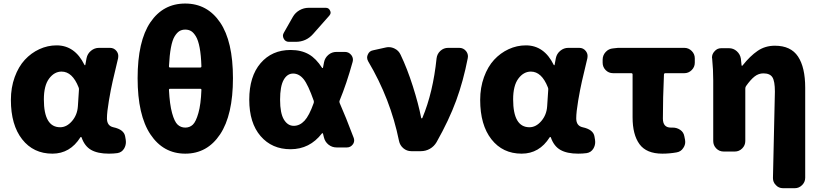

<svg xmlns="http://www.w3.org/2000/svg" viewBox="-20 -833 4523 1058"><path d="M268.6 13.7Q164.1 13.7 102.1 -65.4Q40 -144.5 40 -282.2Q40 -350.6 61 -408.2Q82 -465.8 116.7 -503.4Q151.4 -541 196.8 -562Q242.2 -583 292 -583Q392.6 -583 445.3 -475.6Q446.3 -473.6 448.2 -473.6Q450.2 -473.6 450.2 -475.6L457 -512.7Q461.9 -537.1 481.4 -553.2Q501 -569.3 525.4 -569.3H585.9Q608.4 -569.3 622.1 -551.8Q631.8 -539.1 631.8 -524.4Q631.8 -518.6 630.9 -512.7Q610.4 -426.8 600.6 -384.3Q590.8 -341.8 580.1 -278.3Q569.3 -214.8 569.3 -180.7Q569.3 -139.6 604.5 -131.8Q664.1 -119.1 669.9 -80.1L672.9 -62.5Q673.8 -56.6 673.8 -50.8Q673.8 -31.2 664.1 -14.6Q651.4 6.8 627 10.7Q605.5 13.7 580.1 13.7Q518.6 13.7 482.4 -6.8Q446.3 -27.3 429.7 -75.2Q428.7 -78.1 426.3 -78.1Q423.8 -78.1 422.9 -76.2Q366.2 13.7 268.6 13.7ZM311.5 -131.8Q347.7 -131.8 377 -166Q406.2 -200.2 409.2 -248L415 -337.9Q416 -344.7 413.1 -351.6Q378.9 -438.5 319.3 -438.5Q279.3 -438.5 250.5 -399.9Q221.7 -361.3 221.7 -285.2Q221.7 -131.8 311.5 -131.8Z M1089.8 -336.9Q1090.8 -343.8 1083 -343.8H918Q910.2 -343.8 911.1 -336.9Q915 -257.8 928.2 -210Q941.4 -162.1 959 -146Q976.6 -129.9 1001 -129.9Q1025.4 -129.9 1042.5 -146Q1059.6 -162.1 1073.2 -210Q1086.9 -257.8 1089.8 -336.9ZM911.1 -468.8Q910.2 -460.9 918 -460.9H1083Q1090.8 -460.9 1089.8 -468.8Q1087.9 -529.3 1080.1 -570.3Q1072.3 -611.3 1059.6 -632.3Q1046.9 -653.3 1033.2 -661.6Q1019.5 -669.9 1001 -669.9Q982.4 -669.9 968.8 -661.6Q955.1 -653.3 942.4 -632.8Q929.7 -612.3 921.9 -570.8Q914.1 -529.3 911.1 -468.8ZM738.3 -402.3Q738.3 -606.4 808.6 -710Q878.9 -813.5 1000.5 -813.5Q1122.1 -813.5 1192.9 -709.5Q1263.7 -605.5 1263.7 -402.3Q1263.7 -199.2 1192.9 -92.8Q1122.1 13.7 1001 13.7Q879.9 13.7 809.1 -92.3Q738.3 -198.2 738.3 -402.3Z M1708 -263.7Q1710.9 -270.5 1709 -277.3Q1677.7 -366.2 1653.3 -396.5Q1627.9 -427.7 1595.2 -427.7Q1562.5 -427.7 1543 -392.6Q1523.4 -357.4 1523.4 -283.2Q1523.4 -209 1544.4 -174.3Q1565.4 -139.6 1598.6 -139.6Q1631.8 -139.6 1658.2 -168Q1683.6 -195.3 1708 -263.7ZM1851.6 -279.3Q1848.6 -272.5 1851.6 -265.6Q1884.8 -190.4 1928.7 -74.2Q1931.6 -67.4 1931.6 -59.6Q1931.6 -47.9 1924.8 -38.1Q1912.1 -20.5 1891.6 -20.5H1835Q1809.6 -20.5 1790 -36.1Q1770.5 -51.8 1764.6 -77.1Q1761.7 -85.9 1759.8 -96.7Q1758.8 -98.6 1756.8 -99.1Q1754.9 -99.6 1753.9 -97.7Q1686.5 -10.7 1581.1 -10.7Q1478.5 -10.7 1416 -83Q1353.5 -155.3 1353.5 -283.7Q1353.5 -412.1 1416 -484.9Q1478.5 -557.6 1581.1 -557.6Q1640.6 -557.6 1682.6 -533.2Q1721.7 -510.7 1754.9 -459Q1755.9 -458 1757.8 -458Q1759.8 -458 1759.8 -460Q1762.7 -472.7 1765.6 -490.2Q1770.5 -514.6 1789.6 -530.8Q1808.6 -546.9 1834 -546.9H1880.9Q1902.3 -546.9 1916 -529.3Q1924.8 -517.6 1924.8 -503.9Q1924.8 -498 1922.9 -491.2Q1889.6 -371.1 1851.6 -279.3ZM1593.8 -740.2Q1607.4 -763.7 1630.9 -776.9Q1654.3 -790 1680.7 -790H1775.4Q1792 -790 1798.8 -774.4Q1801.8 -768.6 1801.8 -763.7Q1801.8 -754.9 1794.9 -747.1L1705.1 -645.5Q1667 -602.5 1609.4 -602.5H1572.3Q1552.7 -602.5 1543.9 -619.1Q1539.1 -627.9 1539.1 -636.2Q1539.1 -644.5 1543.9 -652.3Z M2385.7 -49.8Q2372.1 -26.4 2349.1 -13.2Q2326.2 0 2298.8 0H2246.1Q2221.7 0 2202.6 -16.1Q2183.6 -32.2 2178.7 -56.6Q2131.8 -288.1 2008.8 -495.1Q2002.9 -505.9 2002.9 -515.6Q2002.9 -524.4 2006.8 -532.2Q2014.6 -551.8 2035.2 -555.7L2105.5 -571.3Q2113.3 -573.2 2122.1 -573.2Q2138.7 -573.2 2154.3 -565.4Q2176.8 -554.7 2187.5 -531.2Q2223.6 -456.1 2254.9 -357.9Q2286.1 -259.8 2300.8 -183.6Q2301.8 -180.7 2304.2 -180.7Q2306.6 -180.7 2307.6 -183.6Q2366.2 -323.2 2385.7 -511.7Q2388.7 -536.1 2406.7 -552.7Q2424.8 -569.3 2449.2 -569.3H2510.7Q2533.2 -569.3 2547.9 -551.8Q2558.6 -538.1 2558.6 -522.5Q2558.6 -517.6 2557.6 -512.7Q2533.2 -386.7 2493.7 -278.8Q2454.1 -170.9 2385.7 -49.8Z M2854.5 13.7Q2750 13.7 2688 -65.4Q2626 -144.5 2626 -282.2Q2626 -350.6 2647 -408.2Q2668 -465.8 2702.6 -503.4Q2737.3 -541 2782.7 -562Q2828.1 -583 2877.9 -583Q2978.5 -583 3031.2 -475.6Q3032.2 -473.6 3034.2 -473.6Q3036.1 -473.6 3036.1 -475.6L3043 -512.7Q3047.9 -537.1 3067.4 -553.2Q3086.9 -569.3 3111.3 -569.3H3171.9Q3194.3 -569.3 3208 -551.8Q3217.8 -539.1 3217.8 -524.4Q3217.8 -518.6 3216.8 -512.7Q3196.3 -426.8 3186.5 -384.3Q3176.8 -341.8 3166 -278.3Q3155.3 -214.8 3155.3 -180.7Q3155.3 -139.6 3190.4 -131.8Q3250 -119.1 3255.9 -80.1L3258.8 -62.5Q3259.8 -56.6 3259.8 -50.8Q3259.8 -31.2 3250 -14.6Q3237.3 6.8 3212.9 10.7Q3191.4 13.7 3166 13.7Q3104.5 13.7 3068.4 -6.8Q3032.2 -27.3 3015.6 -75.2Q3014.6 -78.1 3012.2 -78.1Q3009.8 -78.1 3008.8 -76.2Q2952.1 13.7 2854.5 13.7ZM2897.5 -131.8Q2933.6 -131.8 2962.9 -166Q2992.2 -200.2 2995.1 -248L3001 -337.9Q3002 -344.7 2999 -351.6Q2964.8 -438.5 2905.3 -438.5Q2865.2 -438.5 2836.4 -399.9Q2807.6 -361.3 2807.6 -285.2Q2807.6 -131.8 2897.5 -131.8Z M3629.9 13.7Q3542 13.7 3503.9 -38.6Q3465.8 -90.8 3465.8 -186.5V-422.9Q3465.8 -429.7 3458 -429.7H3358.4Q3334 -429.7 3317.4 -446.8Q3300.8 -463.9 3300.8 -487.3V-503.9Q3300.8 -528.3 3317.4 -546.4Q3334 -564.5 3358.4 -566.4L3385.7 -569.3H3751Q3774.4 -569.3 3791.5 -552.2Q3808.6 -535.2 3808.6 -511.7V-487.3Q3808.6 -463.9 3791.5 -446.8Q3774.4 -429.7 3751 -429.7H3646.5Q3639.6 -429.7 3638.7 -422.9Q3632.8 -293 3632.8 -179.7Q3632.8 -129.9 3676.8 -129.9Q3680.7 -129.9 3684.6 -129.9Q3685.5 -129.9 3687.5 -129.9Q3710 -129.9 3728.5 -117.2Q3747.1 -104.5 3751 -82L3754.9 -62.5Q3755.9 -56.6 3755.9 -50.8Q3755.9 -33.2 3745.1 -17.6Q3732.4 2.9 3708 6.8Q3668.9 13.7 3629.9 13.7Z M4417 146.5Q4417 169.9 4399.9 187Q4382.8 204.1 4359.4 204.1H4294.9Q4270.5 204.1 4254.9 186.5Q4239.3 170.9 4239.3 148.4L4250 -328.1Q4250 -385.7 4236.3 -407.2Q4222.7 -428.7 4186.5 -428.7Q4160.2 -428.7 4138.2 -411.6Q4116.2 -394.5 4090.8 -358.4Q4086.9 -352.5 4086.9 -344.7V-55.7Q4086.9 -32.2 4069.8 -15.1Q4052.7 2 4029.3 2H3967.8Q3943.4 2 3926.8 -15.1Q3910.2 -32.2 3910.2 -55.7V-389.6Q3910.2 -450.2 3904.3 -509.8Q3903.3 -512.7 3903.3 -515.6Q3903.3 -535.2 3917 -549.8Q3931.6 -567.4 3954.1 -567.4H3997.1Q4021.5 -567.4 4040 -550.8Q4058.6 -534.2 4062.5 -509.8L4066.4 -472.7Q4066.4 -470.7 4068.8 -470.7Q4071.3 -470.7 4072.3 -472.7Q4113.3 -524.4 4154.8 -552.7Q4196.3 -581.1 4250 -581.1Q4337.9 -581.1 4377.4 -521.5Q4417 -461.9 4417 -349.6Z"/></svg>

Font: Gen Jyuu Gothic Heavy
Style: Bold
Weight: 900
Designer: [Source Han Sans]
Ryoko NISHIZUKA  (kana & ideographs); Paul D. Hunt (Latin, Greek & Cyrillic); Wenlong ZHANG  (bopomofo
Version: Version 1.002.20150607